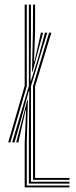

<svg xmlns="http://www.w3.org/2000/svg" viewBox="-20 -820 333 840"><path d="M16 -197 88 -444.5V-800H97.2V-443.2L25.2 -197ZM120 -506.5 124 -682.2 124.5 -800H133.5V-679.2L128.8 -551.8H130.8L157.8 -671L158.8 -677.2H168.5L122.5 -506.5ZM97.2 -8.2H284V0H88V-194.2L94.2 -338H92L62.2 -205L61 -197H50.8L99.2 -381.5H102L97.2 -194.2ZM115.5 -25H284V-16.8H106.2V-202.2L108 -422H106L70.5 -291.2L43.5 -197H33.2L106.2 -444.2V-800H115.5V-675.2L113.5 -466.8H115.5L146.5 -564.5L176.8 -677.2H186.8L115.5 -443ZM133.5 -41.5H284V-33.2H124.5V-443.8L195 -677.2H204.8L133.5 -442.5Z"/></svg>

Font: Big Shoulders Inline Display Thin Light
Style: Regular
Weight: 300
Version: Version 2.002